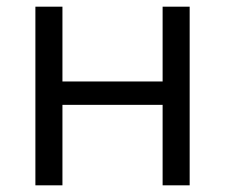

<svg xmlns="http://www.w3.org/2000/svg" viewBox="-20 -555 674 575"><path d="M86 0H167V-241H467V0H548V-535H467V-311H167V-535H86Z"/></svg>

Font: OpenSansMMV
Style: Regular
Weight: 400
Designer: Steve Matteson
Foundry: Ascender Corporation
Version: Version 4.000